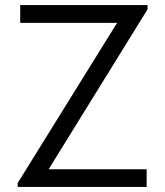

<svg xmlns="http://www.w3.org/2000/svg" viewBox="-20 -740 654 760"><path d="M50 0H560.5V-70H172.5L564 -703V-720H60V-649.5H443.5L50 -15.5Z"/></svg>

Font: Eudonet
Style: Regular
Weight: 400
Designer: Mikhail Sharanda
Foundry: Mikhail Sharanda
Version: Version 4.503;Glyphs 3.1.2 (3151)